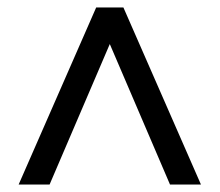

<svg xmlns="http://www.w3.org/2000/svg" viewBox="-20 -648 589 515"><path d="M30 -153 238 -628H311L519 -153H436L274 -531H275L113 -153Z"/></svg>

Font: Nunito Sans 7pt SemiCondensed SemiBold
Style: Regular
Weight: 600
Width: 4
Designer: Vernon Adams
Foundry: Vernon Adams
Version: Version 3.101;gftools[0.9.27]